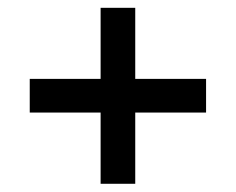

<svg xmlns="http://www.w3.org/2000/svg" viewBox="-20 -563 588 479"><path d="M317.4 -104.5H231V-282.2H54.2V-366.2H231V-543.5H317.4V-366.2H494.1V-282.2H317.4Z"/></svg>

Font: Potro Sans Bangla
Style: Bold
Weight: 700
Designer: Jayed Ahsan Saad
Foundry: Codepotro
Version: Potro Sans Bangla;Version 0.996;CodepotroFonts;